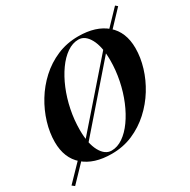

<svg xmlns="http://www.w3.org/2000/svg" viewBox="-188 -945 1177 1191"><g transform="rotate(-30 400.5 -350.0)"><path d="M486 -704Q444 -704 404 -676.5Q364 -649 329.5 -600.5Q295 -552 269 -489.5Q243 -427 228.5 -356Q214 -285 214 -213Q214 -115 244.5 -59.5Q275 -4 322 -4Q364 -4 404 -31.5Q444 -59 478.5 -107.5Q513 -156 539 -218.5Q565 -281 579.5 -352Q594 -423 594 -495Q594 -593 563.5 -648.5Q533 -704 486 -704ZM42 -226Q42 -292 63 -362Q84 -432 123 -496Q162 -560 217.5 -611Q273 -662 343 -692Q413 -722 495 -722Q622 -722 694.5 -659.5Q767 -597 767 -481Q767 -415 746 -345.5Q725 -276 685.5 -212Q646 -148 590 -97Q534 -46 464.5 -16Q395 14 313 14Q186 14 114 -48.5Q42 -111 42 -226ZM654 -632 789 -773 804 -760 664 -612ZM157 -75 15 73 -3 59 144 -93ZM173 -96 641 -632 651 -612 186 -78Z"/></g></svg>

Font: Playfair Display
Style: Bold Italic
Weight: 700
Italic angle: -14°
Designer: Claus Eggers Sørensen
Foundry: Claus Eggers Sørensen
Version: Version 1.203